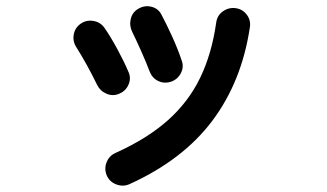

<svg xmlns="http://www.w3.org/2000/svg" viewBox="-20 -544 1040 611"><path d="M392 42Q372 51 350.5 43Q329 35 320 15Q311 -6 319 -27Q327 -48 347 -57Q449 -103 514.5 -161.5Q580 -220 617 -296.5Q654 -373 668 -472Q671 -495 689.5 -508Q708 -521 730 -518Q752 -515 765.5 -497Q779 -479 775 -456Q749 -284 655.5 -159.5Q562 -35 392 42ZM524 -284Q502 -277 483 -286.5Q464 -296 456 -317Q445 -346 428.5 -383Q412 -420 401 -442Q391 -462 396 -483.5Q401 -505 420 -516Q440 -528 462 -522.5Q484 -517 494 -497Q509 -469 527.5 -428.5Q546 -388 558 -352Q566 -331 555.5 -311Q545 -291 524 -284ZM360 -246Q340 -237 319.5 -245.5Q299 -254 289 -274Q273 -307 255.5 -338.5Q238 -370 224 -392Q211 -411 214.5 -433Q218 -455 236 -468Q254 -481 276.5 -477.5Q299 -474 312 -456Q331 -429 353 -388.5Q375 -348 388 -317Q398 -297 389.5 -276Q381 -255 360 -246Z"/></svg>

Font: Zen Maru Gothic
Style: Bold
Weight: 700
Designer: Yoshimichi Ohira
Foundry: Positype
Version: Version 1.001